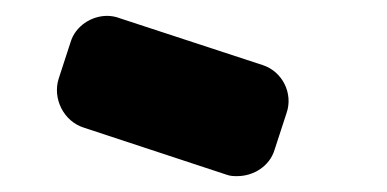

<svg xmlns="http://www.w3.org/2000/svg" viewBox="-20 -759 488 242"><path d="M69 -706 54 -660C46 -635 60 -606 86 -598L265 -539C270 -537 275 -537 279 -537C300 -537 320 -550 326 -570L341 -616C350 -641 336 -669 311 -677L131 -736C126 -738 120 -739 115 -739C95 -739 75 -726 69 -706Z"/></svg>

Font: Periwinkle
Style: Bold
Weight: 700
Version: Version 2.001